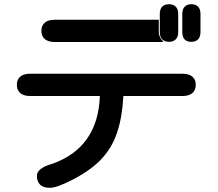

<svg xmlns="http://www.w3.org/2000/svg" viewBox="-20 -815 1040 917"><path d="M819.3 -783.2Q831.1 -771.5 831.1 -749V-661.1Q831.1 -638.7 819.3 -627Q807.6 -615.2 787.1 -615.2Q766.6 -615.2 754.9 -627Q743.2 -638.7 743.2 -661.1V-749Q743.2 -771.5 754.9 -783.2Q766.6 -794.9 787.1 -794.9Q807.6 -794.9 819.3 -783.2ZM850.6 -749Q850.6 -771.5 862.3 -783.2Q874 -794.9 894 -794.9Q914.1 -794.9 925.8 -783.2Q937.5 -771.5 937.5 -749V-661.1Q937.5 -638.7 925.8 -627Q914.1 -615.2 894 -615.2Q874 -615.2 862.3 -626Q850.6 -638.7 850.6 -661.1ZM760.7 -614.3H241.2Q208 -614.3 191.4 -630.9Q177.7 -644.5 177.7 -668Q177.7 -691.4 191.4 -704.1Q207 -720.7 241.2 -720.7H738.3V-661.1Q739.3 -643.6 748 -630.9ZM156.2 25.4Q156.2 -12.7 231.4 -33.2Q448.2 -111.3 457 -356.4H124Q90.8 -356.4 74.2 -373Q60.5 -386.7 60.5 -410.2Q60.5 -433.6 74.2 -446.3Q89.8 -462.9 124 -462.9H851.6Q885.7 -462.9 901.4 -446.3Q915 -433.6 915 -410.2Q915 -386.7 901.4 -373Q884.8 -356.4 851.6 -356.4H569.3Q563.5 -253.9 540 -184.6Q514.6 -105.5 457 -47.9Q406.2 2.9 321.3 45.9Q250 82 218.3 82Q186.5 82 171.4 66.9Q156.2 51.8 156.2 25.4Z"/></svg>

Font: FakePearl
Style: SemiBold
Weight: 400
Version: Version 1.2